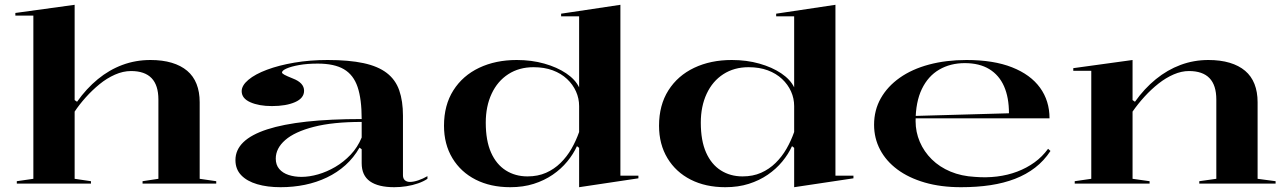

<svg xmlns="http://www.w3.org/2000/svg" viewBox="-20 -765 5365 800"><path d="M881 -10V0H574V-10L640 -20V-350Q640 -410 611.5 -439.5Q583 -469 526 -469Q493 -469 459 -454Q425 -439 394.5 -414Q364 -389 337.5 -359.5Q311 -330 291 -300V-20L359 -10V0H50V-10L119 -20V-700H44V-711L291 -745V-348L301 -341Q340 -396 387.5 -435Q435 -474 490 -494.5Q545 -515 607 -515Q657 -515 695.5 -503.5Q734 -492 760 -470Q786 -448 799 -415Q812 -382 812 -339V-20Z M1345 -515Q1434 -515 1494.5 -502Q1555 -489 1591.5 -461Q1628 -433 1643.5 -388.5Q1659 -344 1659 -283V-35Q1659 -21 1667 -14Q1675 -7 1688 -7Q1703 -7 1722.5 -13.5Q1742 -20 1761 -31V-20Q1745 -9 1722 -1Q1699 7 1673.5 11Q1648 15 1623 15Q1556 15 1521.5 -9.5Q1487 -34 1487 -85Q1487 -105 1487 -114.5Q1487 -124 1487 -130Q1487 -136 1487 -143L1478 -150Q1454 -108 1419.5 -77Q1385 -46 1342 -25.5Q1299 -5 1250.5 5Q1202 15 1149 15Q1094 15 1051.5 2.5Q1009 -10 985 -35Q961 -60 961 -98Q961 -183 1093.5 -226Q1226 -269 1487 -269Q1487 -352 1470 -402.5Q1453 -453 1413 -476.5Q1373 -500 1304 -500Q1260 -500 1226.5 -494Q1193 -488 1174 -479.5Q1155 -471 1155 -463Q1155 -459 1165 -453.5Q1175 -448 1200 -438Q1247 -420 1247 -387Q1247 -356 1209.5 -339.5Q1172 -323 1113 -323Q1059 -323 1023 -339Q987 -355 987 -385Q987 -409 1015 -432.5Q1043 -456 1092.5 -474.5Q1142 -493 1206.5 -504Q1271 -515 1345 -515ZM1487 -257Q1367 -257 1287.5 -236.5Q1208 -216 1168.5 -181.5Q1129 -147 1129 -104Q1129 -78 1143.5 -61Q1158 -44 1182.5 -36Q1207 -28 1236 -28Q1269 -28 1305.5 -38.5Q1342 -49 1377 -69.5Q1412 -90 1441 -120.5Q1470 -151 1487 -192Z M2565 -745V-33H2640V-22L2393 15V-149L2384 -156Q2369 -123 2343.5 -92Q2318 -61 2283 -37Q2248 -13 2204 1Q2160 15 2106 15Q2024 15 1962 -16.5Q1900 -48 1865 -106Q1830 -164 1830 -241Q1830 -327 1869 -388.5Q1908 -450 1976.5 -482.5Q2045 -515 2133 -515Q2195 -515 2248 -500Q2301 -485 2339 -459.5Q2377 -434 2393 -401V-697H2318V-708ZM2203 -485Q2143 -485 2098 -456Q2053 -427 2028.5 -374.5Q2004 -322 2004 -254Q2004 -179 2026 -129.5Q2048 -80 2087.5 -55Q2127 -30 2178 -30Q2221 -30 2255 -45Q2289 -60 2315.5 -86Q2342 -112 2361 -145Q2380 -178 2393 -215V-323Q2393 -355 2380 -384Q2367 -413 2342.5 -436Q2318 -459 2283 -472Q2248 -485 2203 -485Z M3461 -745V-33H3536V-22L3289 15V-149L3280 -156Q3265 -123 3239.5 -92Q3214 -61 3179 -37Q3144 -13 3100 1Q3056 15 3002 15Q2920 15 2858 -16.5Q2796 -48 2761 -106Q2726 -164 2726 -241Q2726 -327 2765 -388.5Q2804 -450 2872.5 -482.5Q2941 -515 3029 -515Q3091 -515 3144 -500Q3197 -485 3235 -459.5Q3273 -434 3289 -401V-697H3214V-708ZM3099 -485Q3039 -485 2994 -456Q2949 -427 2924.5 -374.5Q2900 -322 2900 -254Q2900 -179 2922 -129.5Q2944 -80 2983.5 -55Q3023 -30 3074 -30Q3117 -30 3151 -45Q3185 -60 3211.5 -86Q3238 -112 3257 -145Q3276 -178 3289 -215V-323Q3289 -355 3276 -384Q3263 -413 3238.5 -436Q3214 -459 3179 -472Q3144 -485 3099 -485Z M4007 -515Q4120 -515 4197 -484.5Q4274 -454 4313.5 -399.5Q4353 -345 4353 -272H3793V-282L4184 -293Q4184 -359 4163.5 -405.5Q4143 -452 4102 -477Q4061 -502 4000 -502Q3940 -502 3893.5 -475Q3847 -448 3821 -394Q3795 -340 3795 -260Q3795 -215 3812.5 -174Q3830 -133 3862.5 -101Q3895 -69 3940.5 -50Q3986 -31 4042 -28Q4089 -24 4134 -29.5Q4179 -35 4218.5 -50Q4258 -65 4290.5 -88.5Q4323 -112 4347 -145L4357 -136Q4330 -95 4293 -66.5Q4256 -38 4209.5 -20Q4163 -2 4107 6.5Q4051 15 3984 15Q3900 15 3833 -4.5Q3766 -24 3719 -59Q3672 -94 3647 -141.5Q3622 -189 3622 -245Q3622 -306 3650 -355.5Q3678 -405 3729 -441Q3780 -477 3851 -496Q3922 -515 4007 -515Z M5295 -10V0H4977V-10L5048 -20V-350Q5048 -410 5019.5 -439.5Q4991 -469 4934 -469Q4903 -469 4870.5 -455Q4838 -441 4807.5 -417Q4777 -393 4749.5 -363Q4722 -333 4699 -300V-20L4770 -10V0H4458V-10L4527 -20V-470H4452V-481L4699 -515V-348L4709 -341Q4748 -396 4796 -435Q4844 -474 4899 -494.5Q4954 -515 5015 -515Q5065 -515 5103.5 -503.5Q5142 -492 5168 -470Q5194 -448 5207 -415Q5220 -382 5220 -339V-20Z"/></svg>

Font: Kalnia SemiExpanded
Style: Regular
Weight: 400
Width: 6
Designer: Frida Medrano
Foundry: Frida Medrano
Version: Version 1.105